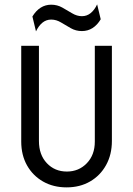

<svg xmlns="http://www.w3.org/2000/svg" viewBox="-20 -830 596 859"><path d="M277.8 8.3Q218.8 8.3 172.9 -17.7Q127.1 -43.8 101 -89.9Q75 -136.1 75 -196.5Q75 -196.5 75 -625Q75 -625 154.2 -625Q154.2 -625 154.2 -199.3Q154.2 -137.5 189.6 -100Q225 -62.5 279.2 -62.5Q332.6 -62.5 368.4 -99.7Q404.2 -136.8 404.2 -196.5Q404.2 -196.5 404.2 -625Q404.2 -625 480.6 -625Q480.6 -625 480.6 -199.3Q480.6 -138.2 454.5 -91.3Q428.5 -44.4 383 -18.1Q337.5 8.3 277.8 8.3ZM141 -689.6 125 -756.2Q141 -782.6 162.2 -795.8Q183.3 -809 209 -809Q236.1 -809 258.7 -796.2Q281.2 -783.3 302.8 -770.5Q324.3 -757.6 346.5 -757.6Q368.8 -757.6 385.8 -771.5Q402.8 -785.4 414.6 -810.4L430.6 -743.8Q415.3 -718.1 394.1 -704.5Q372.9 -691 346.5 -691Q319.4 -691 296.9 -703.8Q274.3 -716.7 253.1 -729.5Q231.9 -742.4 209 -742.4Q186.8 -742.4 169.8 -728.5Q152.8 -714.6 141 -689.6Z"/></svg>

Font: co2trust
Style: Regular
Weight: 400
Designer: Kristian Moeller
Foundry: Dicotype
Version: Version 1.000